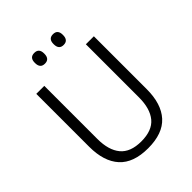

<svg xmlns="http://www.w3.org/2000/svg" viewBox="-229 -928 1061 1061"><g transform="rotate(-45 301.0 -398.0)"><path d="M301 11Q186.5 11 131.2 -50Q76 -111 76 -225.5V-639H138.5V-224Q138.5 -136.5 177.5 -89.5Q216.5 -42.5 301 -42.5Q386 -42.5 424.8 -89.5Q463.5 -136.5 463.5 -224V-639H526V-225.5Q526 -111 470.8 -50Q415.5 11 301 11ZM228 -723Q209.5 -723 200.5 -733.5Q191.5 -744 191.5 -764V-767Q191.5 -786.5 200.5 -796.8Q209.5 -807 228 -807Q246.5 -807 255.5 -796.8Q264.5 -786.5 264.5 -767V-764Q264.5 -744 255.5 -733.5Q246.5 -723 228 -723ZM374 -723Q356 -723 347 -733.5Q338 -744 338 -764V-767Q338 -786.5 347 -796.8Q356 -807 374 -807Q392.5 -807 401.5 -796.8Q410.5 -786.5 410.5 -767V-764Q410.5 -744 401.5 -733.5Q392.5 -723 374 -723Z"/></g></svg>

Font: Anek Latin Light
Style: Regular
Weight: 300
Designer: Yesha Goshar
Foundry: Ek Type
Version: Version 1.003